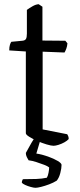

<svg xmlns="http://www.w3.org/2000/svg" viewBox="-20 -694 379 914"><path d="M235 0Q224 0 202 -6.5Q180 -13 157.5 -23Q135 -33 119 -43Q103 -53 103 -60V-449L24 -454Q24 -471 27.5 -481.5Q31 -492 34 -495L86 -500Q99 -501 103.5 -508.5Q108 -516 108 -534V-647Q119 -655 134.5 -664Q150 -673 164 -674L182 -662V-501L291 -500L301 -488Q300 -474 295.5 -462Q291 -450 287 -444L183 -448V-78L300 -55Q302 -52 304.5 -46.5Q307 -41 307 -32Q300 -24 286.5 -16.5Q273 -9 258.5 -4.5Q244 0 235 0ZM149 200Q141 200 126.5 196Q112 192 100 186.5Q88 181 84 176Q84 169 86 165Q88 161 89 159Q125 159 152.5 158Q180 157 203 152Q208 144 211 128.5Q214 113 214 103Q207 97 190 90.5Q173 84 153 77.5Q133 71 116 69Q112 63 107.5 53.5Q103 44 103 34Q113 17 120.5 2.5Q128 -12 144 -37H175L153 37Q180 41 208 51Q236 61 254.5 72Q273 83 273 91Q273 107 267 130Q261 153 250 166Q234 176 214 183.5Q194 191 176 195.5Q158 200 149 200Z"/></svg>

Font: Texturina Medium 12pt Light
Style: Regular
Weight: 300
Version: Version 1.002